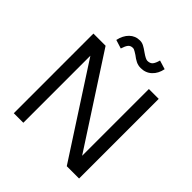

<svg xmlns="http://www.w3.org/2000/svg" viewBox="-227 -1015 1172 1172"><g transform="rotate(45 359.0 -429.5)"><path d="M78.8 0ZM161.2 0V-578.8L536.2 0H642.5V-687.5H557.5V-111.2L183.8 -687.5H78.8V0ZM381.2 -826.2Q415 -802.5 428.8 -802.5Q452.5 -802.5 463.8 -816.2Q475 -830 482.5 -858.8L540 -841.2Q531.2 -796.2 502.5 -769.4Q473.8 -742.5 431.2 -742.5Q408.8 -742.5 390 -751.9Q371.2 -761.2 352.5 -776.2Q347.5 -778.8 334.4 -787.5Q321.2 -796.2 311.2 -796.2Q291.2 -796.2 280.6 -783.1Q270 -770 261.2 -741.2L205 -758.8Q215 -805 242.5 -831.9Q270 -858.8 310 -858.8Q327.5 -858.8 343.1 -850.6Q358.8 -842.5 381.2 -826.2Z"/></g></svg>

Font: Cambay
Style: Regular
Weight: 400
Designer: Pooja Saxena
Foundry: Pooja Saxena
Version: Version 1.181;PS 001.181;hotconv 1.0.70;makeotf.lib2.5.58329